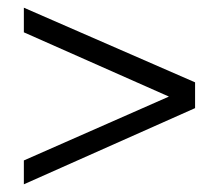

<svg xmlns="http://www.w3.org/2000/svg" viewBox="-20 -564 570 499"><path d="M42 -544 487 -350V-283L42 -85V-147L419 -313L42 -480Z"/></svg>

Font: Lora
Style: Regular
Weight: 400
Designer: Olga Karpushina, Alexei Vanyashin (Cyrillic)
Foundry: Cyreal
Version: Version 3.005; ttfautohint (v1.8.4.7-5d5b)